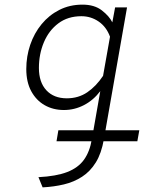

<svg xmlns="http://www.w3.org/2000/svg" viewBox="-20 -543 650 829"><path d="M164 266 146 222Q223 218 270.2 199.8Q317.5 181.5 342.5 146.8Q367.5 112 376.5 58.5L413 -149.5Q383 -110 342.2 -89Q301.5 -68 256 -68Q209.5 -68 173 -88.8Q136.5 -109.5 115 -149Q93.5 -188.5 93.5 -245Q93.5 -299.5 110.5 -349.5Q127.5 -399.5 159.5 -438.5Q191.5 -477.5 236.2 -500.2Q281 -523 336 -523Q388 -523 420 -498Q452 -473 465 -446.5L477 -511H528.5L428.5 58.5Q418 119 393.8 158.2Q369.5 197.5 334.2 220.2Q299 243 256 253.2Q213 263.5 164 266ZM268.5 -118.5Q318.5 -118.5 356.8 -144.5Q395 -170.5 425 -215.5L455 -384.5Q439.5 -427 406 -450Q372.5 -473 331.5 -473Q273 -473 232 -442.2Q191 -411.5 169.5 -360.5Q148 -309.5 148 -249.5Q148 -188 180.2 -153.2Q212.5 -118.5 268.5 -118.5ZM224 67 232 19.5H581.5L573 67Z"/></svg>

Font: Overpass ExtraLight
Style: Italic
Weight: 250
Italic angle: -10°
Designer: Delve Withrington, Dave Bailey, Thomas Jockin
Foundry: Delve Fonts LLC
Version: Version 4.000